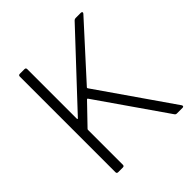

<svg xmlns="http://www.w3.org/2000/svg" viewBox="-190 -833 966 966"><g transform="rotate(-45 293.0 -350.0)"><path d="M101 -700H134Q144 -700 144 -690V-337Q144 -335 146 -334Q148 -333 149 -335L486 -695Q491 -700 498 -700H535Q541 -700 543 -696.5Q545 -693 541 -688L291 -413Q289 -411 291 -407L565 -12L567 -7Q567 0 558 0H519Q511 0 507 -6L255 -369Q254 -371 252 -371Q250 -371 249 -370L146 -263Q144 -261 144 -258V-10Q144 0 134 0H101Q91 0 91 -10V-690Q91 -700 101 -700Z"/></g></svg>

Font: Barlow Light
Style: Regular
Weight: 300
Designer: Jeremy Tribby
Foundry: Tribby Type
Version: Version 1.422